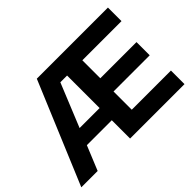

<svg xmlns="http://www.w3.org/2000/svg" viewBox="-137 -1009 1290 1290"><g transform="rotate(-45 508.0 -364.0)"><path d="M4.4 0 309.1 -727.5H984.9V-598.6H612.8V-427.7H956.5V-302.2H612.8V-128.9H984.9V0H467.8V-173.8H231L159.7 0ZM277.8 -289.6H467.8V-598.6H403.8Z"/></g></svg>

Font: Inter Display
Style: Bold
Weight: 700
Designer: Rasmus Andersson
Foundry: rsms
Version: Version 4.001;git-9221beed3